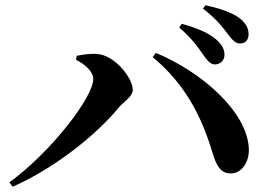

<svg xmlns="http://www.w3.org/2000/svg" viewBox="-20 -774 1040 733"><path d="M800 -528C822 -528 837 -544 837 -565C837 -584 829 -601 808 -621C777 -649 729 -668 674 -683L664 -669C711 -629 736 -594 755 -566C771 -543 784 -528 800 -528ZM896 -608C917 -608 929 -622 929 -643C929 -666 919 -686 894 -705C866 -726 820 -742 764 -754L755 -741C807 -701 828 -672 846 -649C865 -624 877 -608 896 -608ZM336 -472C336 -402 172 -191 16 -78L28 -61C186 -130 348 -259 433 -363C456 -389 487 -406 487 -431C487 -475 419 -564 350 -568C325 -570 293 -565 273 -561L270 -546C307 -527 336 -500 336 -472ZM930 -206C924 -350 745 -502 575 -572L563 -556C683 -456 747 -337 790 -195C805 -144 821 -111 862 -112C903 -112 932 -156 930 -206Z"/></svg>

Font: Source Han Serif
Style: Bold
Weight: 700
Designer: Ryoko NISHIZUKA 西塚涼子 (kana & ideographs); Frank Grießhammer (Latin, Greek & Cyrillic); Wenlong ZHANG 张文龙 (bopomofo); San
Foundry: Adobe Systems Incorporated
Version: Version 1.001;PS 1.001;hotconv 16.6.54;makeotf.lib2.5.65590